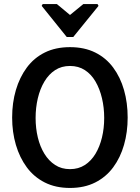

<svg xmlns="http://www.w3.org/2000/svg" viewBox="-20 -925 692 949"><path d="M191 -905H261L326 -851L392 -905H462L467 -896L342 -742H310L186 -896ZM326 4Q255 4 201.5 -23Q148 -50 112.5 -98Q77 -146 58.5 -209Q40 -272 40 -344Q40 -417 58.5 -480Q77 -543 112.5 -591Q148 -639 201.5 -665.5Q255 -692 326 -692Q397 -692 450.5 -665.5Q504 -639 539.5 -591Q575 -543 593 -480Q611 -417 611 -344Q611 -272 593 -209Q575 -146 539.5 -98Q504 -50 450.5 -23Q397 4 326 4ZM326 -89Q368 -89 399.5 -109.5Q431 -130 452 -165Q473 -200 484 -245.5Q495 -291 495 -342Q495 -393 484 -439.5Q473 -486 452 -522Q431 -558 399.5 -578.5Q368 -599 326 -599Q284 -599 252.5 -578.5Q221 -558 199.5 -522Q178 -486 167 -439.5Q156 -393 156 -342Q156 -291 167 -245.5Q178 -200 199.5 -165Q221 -130 252.5 -109.5Q284 -89 326 -89Z"/></svg>

Font: Kreon Medium
Style: Regular
Weight: 500
Version: Version 2.002